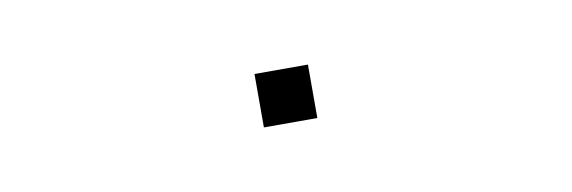

<svg xmlns="http://www.w3.org/2000/svg" viewBox="-24 -432 548 184"><g transform="rotate(-10 250.0 -340.0)"><path d="M224 -314V-366H276V-314Z"/></g></svg>

Font: Iosevka SS04 Thin
Style: Regular
Weight: 100
Monospace: yes
Designer: Belleve Invis
Foundry: Belleve Invis
Version: Version 19.0.0; ttfautohint (v1.8.4)